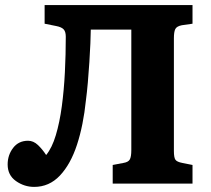

<svg xmlns="http://www.w3.org/2000/svg" viewBox="-20 -720 826 753"><path d="M114 13Q75 13 42.5 -10Q10 -33 10 -75Q10 -112 31.5 -140Q53 -168 90 -168Q111 -168 128.5 -151.5Q146 -135 161 -112Q184 -140 199 -190Q214 -240 222.5 -303.5Q231 -367 234.5 -437Q238 -507 238 -576Q238 -596 229.5 -605Q221 -614 200 -618L155 -627V-700H735V-627L693 -621Q673 -617 667.5 -606Q662 -595 662 -570V-128Q662 -102 668 -93.5Q674 -85 695 -81L735 -73V0H422V-73L464 -81Q483 -84 489 -94.5Q495 -105 495 -132V-604H336Q336 -584 334.5 -550.5Q333 -517 330.5 -476.5Q328 -436 324.5 -396.5Q321 -357 317 -327Q307 -229 282 -152.5Q257 -76 215 -31.5Q173 13 114 13Z"/></svg>

Font: Literata 12pt
Style: Bold
Weight: 700
Designer: Latin by Veronika Burian and Jose Scaglione. Greek by Irene Vlachou. Cyrillic by Vera Evstafieva.
Foundry: TypeTogether
Version: Version 3.002